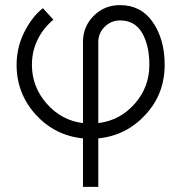

<svg xmlns="http://www.w3.org/2000/svg" viewBox="-20 -532 709 752"><path d="M450 -512Q389 -512 347 -470Q305 -428 305 -368V-50Q221 -60 163 -126Q105 -192 105 -278Q105 -331 127 -376Q138 -399 154 -419Q170 -439 189 -455L148 -500Q123 -480 104.5 -454.5Q86 -429 72 -400Q45 -342 45 -278Q45 -166 120 -83Q195 -1 305 10V200H365V10Q475 -1 550 -83Q588 -124 606.5 -173Q625 -222 625 -278Q625 -329 613 -371Q601 -413 578 -446Q532 -512 450 -512ZM450 -452Q508 -452 536 -404Q565 -355 565 -278Q565 -191 508 -126Q450 -60 365 -50V-368Q365 -402 390 -427Q415 -452 450 -452Z"/></svg>

Font: Unageo
Style: Light
Weight: 300
Designer: Richard Sepsi
Foundry: Richard Sepsi
Version: Version 2.000